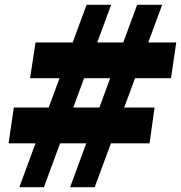

<svg xmlns="http://www.w3.org/2000/svg" viewBox="-20 -785 759 805"><path d="M61 0 343 -765H446L164 0ZM16 -184 38 -334H628L607 -184ZM106 -457 129 -607H719L697 -457ZM274 0 555 -765H660L377 0Z"/></svg>

Font: Roboto Serif 20pt Black
Style: Italic
Weight: 900
Italic angle: -10°
Version: Version 1.008